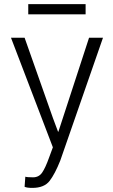

<svg xmlns="http://www.w3.org/2000/svg" viewBox="-20 -892 544 922"><path d="M135.3 10.3Q108.9 10.3 98.1 4.9L101.6 -43.5Q110.4 -40.5 138.7 -40.5Q167 -40.5 182.6 -63.5Q198.2 -86.4 215.3 -134.3L233.9 -184.6L32.7 -710.9H98.1L234.4 -324.7L258.8 -259.3H260.3L407.7 -710.9H474.6L269.5 -121.1Q244.1 -57.1 218.3 -23.4Q192.4 10.3 135.3 10.3ZM391.1 -823.2H115.7V-872.1H391.1Z"/></svg>

Font: RobotoCondensed-Light
Style: Light
Weight: 300
Designer: Google
Version: Version 1.200311; 2013